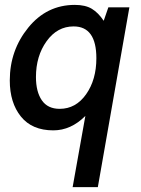

<svg xmlns="http://www.w3.org/2000/svg" viewBox="-20 -523 575 785"><path d="M198 10Q111 10 65.5 -46.5Q20 -103 20 -194Q20 -317 95.5 -410Q171 -503 286 -503Q329 -503 355.5 -487Q382 -471 404 -438L423 -493H509L380 242H277L329 -49Q270 10 198 10ZM281 -415Q214 -415 170.5 -354.5Q127 -294 127 -208Q127 -148 151 -113Q175 -78 224 -78Q290 -78 332 -137.5Q374 -197 374 -285Q374 -415 281 -415Z"/></svg>

Font: Cabin
Style: Medium Italic
Weight: 500
Designer: Pablo Impallari
Foundry: Pablo Impallari. www.impallari.com Igino Marini. www.ikern.com
Version: Version 1.005